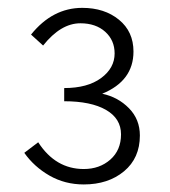

<svg xmlns="http://www.w3.org/2000/svg" viewBox="-20 -912 441 498"><path d="M197.3 -433.6Q148.4 -433.6 108.4 -456.5Q68.4 -479.5 43 -515.6L79.1 -543Q124 -473.6 197.3 -473.6Q238.3 -473.6 266.1 -498Q293.9 -522.5 293.9 -563.5Q293.9 -604.5 254.9 -627Q215.8 -649.4 146.5 -649.4V-683.6Q207 -683.6 242.2 -709.5Q277.3 -735.4 277.3 -773.4Q277.3 -807.6 252.9 -829.6Q228.5 -851.6 188.5 -851.6Q137.7 -851.6 91.8 -793.9L60.5 -822.3Q116.2 -891.6 193.4 -891.6Q251 -891.6 288.6 -860.8Q326.2 -830.1 326.2 -778.3Q326.2 -702.1 245.1 -668.9Q286.1 -660.2 314.5 -631.3Q342.8 -602.5 342.8 -560.5Q342.8 -502 301.8 -467.8Q260.7 -433.6 197.3 -433.6Z"/></svg>

Font: Gen Shin Gothic Light
Style: Regular
Weight: 200
Designer: [Source Han Sans]
Ryoko NISHIZUKA  (kana & ideographs); Paul D. Hunt (Latin, Greek & Cyrillic); Wenlong ZHANG  (bopomofo
Version: Version 1.002.20150607